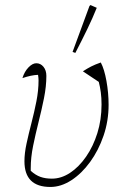

<svg xmlns="http://www.w3.org/2000/svg" viewBox="-20 -734 503 762"><path d="M180 8Q77 8 77 -94Q77 -126 85.5 -165Q94 -204 105 -246.5Q116 -289 124.5 -332Q133 -375 133 -415Q133 -424 131 -437Q104 -436 69 -424Q77 -450 93 -466.5Q109 -483 124 -483Q141 -483 152.5 -469Q164 -455 164 -433Q164 -391 154.5 -344Q145 -297 133 -249.5Q121 -202 111.5 -155.5Q102 -109 102 -67Q102 -58 102 -56Q121 -39 140.5 -32Q160 -25 186 -25Q223 -25 258 -48Q293 -71 321.5 -112Q350 -153 366.5 -206Q383 -259 383 -319Q383 -346 380 -368Q377 -390 372 -409L309 -451Q326 -462 341.5 -470Q357 -478 380 -486Q394 -460 402.5 -412.5Q411 -365 411 -318Q411 -254 391 -195.5Q371 -137 337.5 -91Q304 -45 263 -18.5Q222 8 180 8ZM279 -524 268 -528 335 -710 339 -714 364 -703Q348 -663 326.5 -618.5Q305 -574 279 -524Z"/></svg>

Font: Piazzolla Thin
Style: Italic
Weight: 100
Italic angle: -11.3°
Designer: Juan Pablo del Peral
Foundry: Huerta Tipografica
Version: Version 1.330